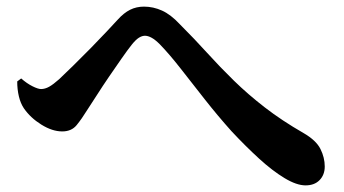

<svg xmlns="http://www.w3.org/2000/svg" viewBox="-20 -629 1040 580"><path d="M903 -69Q876 -69 839.5 -91Q803 -113 762.5 -150Q722 -187 679 -233Q637 -280 598.5 -329Q560 -378 526 -421.5Q492 -465 463 -495Q449 -509 438 -515Q427 -521 418 -521Q409 -521 399.5 -515Q390 -509 378 -494Q366 -479 347.5 -452.5Q329 -426 309.5 -397.5Q290 -369 272.5 -341.5Q255 -314 243 -296Q227 -270 211.5 -251Q196 -232 168 -232Q138 -232 105 -252.5Q72 -273 52 -302Q42 -317 37 -338Q32 -359 32 -383L44 -392Q61 -377 78 -368.5Q95 -360 104 -360Q116 -360 128.5 -367Q141 -374 159 -390Q178 -408 203 -432.5Q228 -457 254.5 -484Q281 -511 302.5 -534Q324 -557 336 -570Q354 -590 373 -599.5Q392 -609 415 -609Q443 -609 469.5 -597Q496 -585 523 -556Q567 -512 606 -469Q645 -426 687 -385Q729 -344 780 -304.5Q831 -265 897 -227Q935 -205 948 -179Q961 -153 961 -126Q961 -101 945.5 -85Q930 -69 903 -69Z"/></svg>

Font: Noto Serif HK ExtraLight
Style: Bold
Weight: 700
Version: Version 2.002-H1;hotconv 1.1.0;makeotfexe 2.6.0